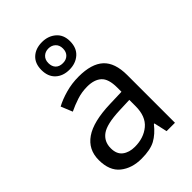

<svg xmlns="http://www.w3.org/2000/svg" viewBox="-239 -923 1038 1038"><g transform="rotate(-45 280.5 -403.5)"><path d="M288 -545Q386 -545 433 -502Q480 -459 480 -365V0H416L399 -76H395Q360 -32 321.5 -11Q283 10 215 10Q142 10 94 -28.5Q46 -67 46 -149Q46 -229 109 -272.5Q172 -316 303 -320L394 -323V-355Q394 -422 365 -448Q336 -474 283 -474Q241 -474 203 -461.5Q165 -449 132 -433L105 -499Q140 -518 188 -531.5Q236 -545 288 -545ZM314 -259Q214 -255 175.5 -227Q137 -199 137 -148Q137 -103 164.5 -82Q192 -61 235 -61Q303 -61 348 -98.5Q393 -136 393 -214V-262ZM280 -606Q231 -606 201 -634Q171 -662 171 -712Q171 -762 201 -789.5Q231 -817 280 -817Q327 -817 359 -789.5Q391 -762 391 -713Q391 -662 359.5 -634Q328 -606 280 -606ZM280 -656Q305 -656 320.5 -671Q336 -686 336 -712Q336 -738 320 -753Q304 -768 280 -768Q256 -768 240 -753Q224 -738 224 -712Q224 -686 238.5 -671Q253 -656 280 -656Z"/></g></svg>

Font: Noto Sans Ogham
Style: Regular
Weight: 400
Designer: Monotype Design Team
Foundry: Monotype Imaging Inc.
Version: Version 2.001; ttfautohint (v1.8.4.7-5d5b)